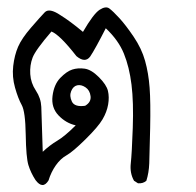

<svg xmlns="http://www.w3.org/2000/svg" viewBox="-20 -333 540 530"><path d="M78 164Q65 144 58.5 123Q52 102 51 38.5Q50 -25 40 -43Q30 -61 21.5 -91Q13 -121 16.5 -151Q20 -181 30 -204Q40 -227 65.5 -256.5Q91 -286 103.5 -299Q116 -312 147 -291Q173 -275 209 -245Q238 -295 255 -306Q272 -317 282 -309.5Q292 -302 309.5 -283Q327 -264 349 -231.5Q371 -199 380.5 -165Q390 -131 393 -91Q396 -51 394.5 20.5Q393 92 392 118Q391 144 384 166Q375 174 361 173L350 166Q338 145 341 118Q344 91 346.5 20Q349 -51 343 -99.5Q337 -148 322 -185Q307 -222 272 -255Q243 -198 229 -177Q215 -158 191 -178Q145 -237 122 -246Q78 -195 70 -174Q62 -153 63.5 -128.5Q65 -104 79 -83Q93 -62 94 -38Q95 -14 98 86Q117 68 138 55.5Q159 43 189 13Q162 7 141.5 -14.5Q121 -36 125 -68Q129 -100 146.5 -118Q164 -136 179.5 -141Q195 -146 213.5 -143.5Q232 -141 253 -120Q274 -99 278 -82Q282 -65 278.5 -44.5Q275 -24 263 -3.5Q251 17 216 51.5Q181 86 164 95.5Q147 105 134 123.5Q121 142 114 165Q98 191 78 164ZM215 -41Q232 -51 230 -67.5Q228 -84 216 -92Q204 -100 193 -97.5Q182 -95 176.5 -81.5Q171 -68 178.5 -52.5Q186 -37 215 -41Z"/></svg>

Font: NaniFont Regular
Style: Regular
Weight: 400
Designer: Nanigashitei
Version: Version 1.036